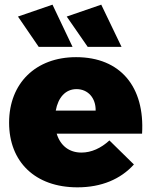

<svg xmlns="http://www.w3.org/2000/svg" viewBox="-20 -796 649 823"><path d="M291 -595 205 -776 57 -725 146 -595ZM501 -595 414 -776 266 -725 356 -595ZM306 -551C134 -551 19 -440 19 -270C19 -103 130 7 312 7C415 7 497 -28 554 -91L449 -194C413 -161 372 -142 329 -142C277 -142 239 -171 223 -223H589C601 -423 497 -551 306 -551ZM390 -322H219C229 -377 260 -414 308 -414C357 -414 391 -376 390 -322Z"/></svg>

Font: Montserrat ExtraBold
Style: Regular
Weight: 800
Designer: Julieta Ulanovsky
Foundry: Julieta Ulanovsky
Version: Version 4.000